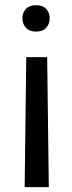

<svg xmlns="http://www.w3.org/2000/svg" viewBox="-20 -558 284 753"><path d="M83 -334H165L171.4 175.8H76.7ZM174.8 -486.3Q174.8 -464.4 161.4 -449.2Q147.9 -434.1 121.6 -434.1Q95.2 -434.1 81.5 -449.2Q67.9 -464.4 67.9 -486.3Q67.9 -508.3 81.5 -522.9Q95.2 -537.6 121.6 -537.6Q147.9 -537.6 161.4 -522.9Q174.8 -508.3 174.8 -486.3Z"/></svg>

Font: Noboto
Style: Regular
Weight: 400
Designer: Google
Version: Version 2.001101; 2014